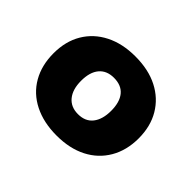

<svg xmlns="http://www.w3.org/2000/svg" viewBox="-116 -706 907 907"><g transform="rotate(45 337.0 -253.0)"><path d="M338 11Q251 11 186.5 -21.5Q122 -54 87.5 -114Q53 -174 53 -254Q53 -334 88 -393Q123 -452 187 -484.5Q251 -517 337 -517Q425 -517 488.5 -484.5Q552 -452 587 -393Q622 -334 622 -254Q622 -174 587 -114Q552 -54 488.5 -21.5Q425 11 338 11ZM338 -132Q387 -132 412.5 -164.5Q438 -197 438 -254Q438 -312 412.5 -343Q387 -374 337 -374Q289 -374 263 -343Q237 -312 237 -254Q237 -197 263.5 -164.5Q290 -132 338 -132Z"/></g></svg>

Font: Nunito Sans 7pt Black
Style: Regular
Weight: 900
Designer: Vernon Adams
Foundry: Vernon Adams
Version: Version 3.101;gftools[0.9.27]